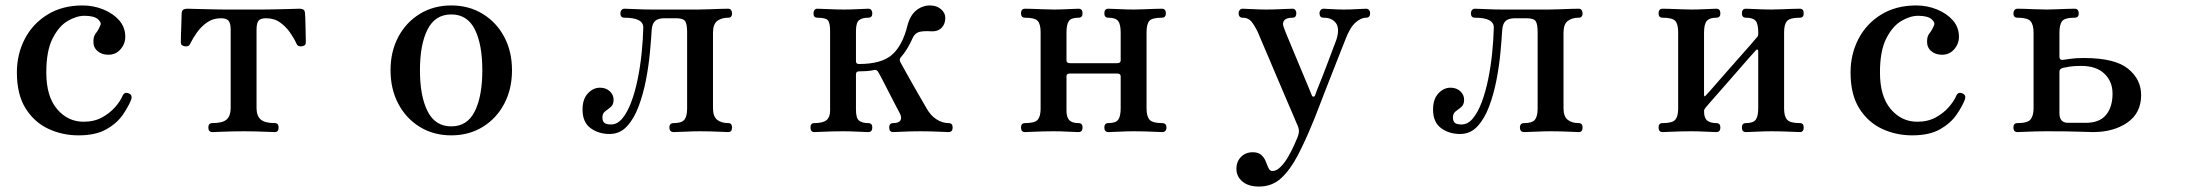

<svg xmlns="http://www.w3.org/2000/svg" viewBox="-20 -485 8030 705"><path d="M268 12Q209 12 157.5 -12Q106 -36 74 -87Q42 -138 42 -219Q42 -286 71 -342Q100 -398 154.5 -431.5Q209 -465 283 -465Q323 -465 359 -450.5Q395 -436 417.5 -410.5Q440 -385 440 -350Q440 -324 422.5 -304Q405 -284 378 -284Q353 -284 337.5 -298Q322 -312 323 -334Q323 -352 332 -363Q341 -374 348 -391Q354 -402 339.5 -414.5Q325 -427 290 -427Q261 -427 228.5 -408Q196 -389 173 -343.5Q150 -298 150 -219Q150 -131 189.5 -84.5Q229 -38 287 -38Q326 -38 355 -54Q384 -70 403 -92Q422 -114 430 -133Q437 -149 453 -142Q467 -136 462 -120Q452 -94 430.5 -63Q409 -32 370 -10Q331 12 268 12Z M760 0Q745 0 745 -17Q745 -33 760 -33Q798 -33 812.5 -46.5Q827 -60 827 -88V-376Q827 -399 819.5 -408.5Q812 -418 791 -418Q762 -418 740 -402.5Q718 -387 703 -365.5Q688 -344 678 -324Q674 -313 659 -315Q644 -317 644 -329Q644 -334 644.5 -356Q645 -378 646 -401.5Q647 -425 647 -434Q647 -445 652.5 -449Q658 -453 669 -453Q671 -453 687.5 -452.5Q704 -452 727 -451.5Q750 -451 772 -450.5Q794 -450 806 -450H943Q959 -450 981 -450.5Q1003 -451 1024.5 -451.5Q1046 -452 1061.5 -452.5Q1077 -453 1079 -453Q1090 -453 1095 -449Q1100 -445 1100 -434Q1101 -425 1101.5 -401.5Q1102 -378 1102.5 -356Q1103 -334 1103 -329Q1103 -317 1088.5 -315Q1074 -313 1069 -324Q1060 -344 1045 -365.5Q1030 -387 1008.5 -402.5Q987 -418 957 -418Q936 -418 929 -408.5Q922 -399 922 -376V-88Q922 -60 937 -46.5Q952 -33 989 -33Q1003 -33 1003 -17Q1003 0 989 0Q982 0 960.5 -1Q939 -2 915.5 -2.5Q892 -3 875 -3Q858 -3 833.5 -2.5Q809 -2 788 -1Q767 0 760 0Z M1637 12Q1572 12 1521.5 -19Q1471 -50 1442.5 -104Q1414 -158 1414 -227Q1414 -296 1442.5 -349.5Q1471 -403 1521.5 -434Q1572 -465 1637 -465Q1702 -465 1752.5 -434Q1803 -403 1831.5 -349.5Q1860 -296 1860 -227Q1860 -158 1831.5 -104Q1803 -50 1752.5 -19Q1702 12 1637 12ZM1637 -21Q1696 -21 1723.5 -76.5Q1751 -132 1751 -227Q1751 -322 1723.5 -377Q1696 -432 1637 -432Q1578 -432 1550 -377Q1522 -322 1522 -227Q1522 -132 1550 -76.5Q1578 -21 1637 -21Z M2218 7Q2178 7 2148.5 -14.5Q2119 -36 2119 -83Q2119 -121 2138.5 -142Q2158 -163 2183 -163Q2205 -163 2219 -150Q2233 -137 2233 -119Q2233 -101 2223 -92.5Q2213 -84 2202.5 -76.5Q2192 -69 2192 -54Q2192 -41 2198.5 -34.5Q2205 -28 2224 -28Q2247 -28 2265.5 -50.5Q2284 -73 2298 -110.5Q2312 -148 2321.5 -194.5Q2331 -241 2336 -290Q2341 -339 2342 -382Q2344 -420 2273 -420Q2258 -420 2258 -436Q2258 -443 2262 -448Q2266 -453 2273 -453Q2284 -453 2314.5 -451.5Q2345 -450 2374 -450H2545Q2562 -450 2584.5 -451Q2607 -452 2627 -452.5Q2647 -453 2654 -453Q2661 -453 2664.5 -448Q2668 -443 2668 -436Q2668 -420 2654 -420Q2629 -420 2613.5 -408Q2598 -396 2598 -365V-88Q2598 -57 2613.5 -45Q2629 -33 2654 -33Q2668 -33 2668 -17Q2668 0 2654 0Q2647 0 2628.5 -1Q2610 -2 2589 -2.5Q2568 -3 2551 -3Q2526 -3 2495.5 -1.5Q2465 0 2454 0Q2438 0 2438 -17Q2438 -33 2454 -33Q2483 -33 2493 -45.5Q2503 -58 2503 -86V-367Q2503 -396 2496 -407Q2489 -418 2462 -418H2420Q2397 -418 2386 -408.5Q2375 -399 2373 -376Q2371 -342 2366.5 -293Q2362 -244 2352 -192Q2342 -140 2325 -94.5Q2308 -49 2282 -21Q2256 7 2218 7Z M2970 0Q2956 0 2956 -17Q2956 -33 2970 -33Q3002 -33 3015 -44Q3028 -55 3028 -79V-373Q3028 -398 3021 -409Q3014 -420 2981 -420Q2967 -420 2967 -436Q2967 -443 2970.5 -448Q2974 -453 2981 -453Q2992 -453 3023 -451.5Q3054 -450 3079 -450Q3105 -450 3131.5 -451.5Q3158 -453 3168 -453Q3176 -453 3179.5 -448Q3183 -443 3183 -436Q3183 -420 3168 -420Q3146 -420 3134.5 -411Q3123 -402 3123 -371V-260Q3123 -250 3134 -250Q3217 -250 3255.5 -284Q3294 -318 3312 -391Q3322 -429 3344.5 -447Q3367 -465 3395 -465Q3419 -465 3435 -451.5Q3451 -438 3451 -419Q3451 -397 3437.5 -383Q3424 -369 3401 -370Q3370 -372 3354.5 -367.5Q3339 -363 3331 -345Q3312 -302 3288 -275Q3280 -267 3287 -255Q3291 -248 3304.5 -223.5Q3318 -199 3334.5 -170Q3351 -141 3365 -117Q3379 -93 3383 -86Q3397 -61 3418.5 -47Q3440 -33 3463 -33Q3478 -33 3478 -17Q3478 0 3463 0Q3456 0 3437.5 -1Q3419 -2 3397.5 -2.5Q3376 -3 3359 -3Q3343 -3 3322.5 -2.5Q3302 -2 3284.5 -1Q3267 0 3260 0Q3245 0 3245 -17Q3245 -33 3260 -33Q3280 -33 3286 -42.5Q3292 -52 3285 -67Q3282 -72 3271 -93.5Q3260 -115 3246 -142Q3232 -169 3220.5 -191.5Q3209 -214 3205 -220Q3200 -230 3190 -228Q3177 -225 3163 -224Q3149 -223 3134 -223Q3123 -223 3123 -212V-82Q3123 -51 3134.5 -42Q3146 -33 3168 -33Q3183 -33 3183 -17Q3183 0 3168 0Q3158 0 3129.5 -1.5Q3101 -3 3076 -3Q3059 -3 3037 -2.5Q3015 -2 2996 -1Q2977 0 2970 0Z M3744 0Q3729 0 3729 -17Q3729 -33 3744 -33Q3780 -33 3790.5 -45.5Q3801 -58 3801 -86V-367Q3801 -396 3790.5 -408Q3780 -420 3744 -420Q3729 -420 3729 -436Q3729 -453 3744 -453Q3751 -453 3769.5 -452.5Q3788 -452 3810 -451Q3832 -450 3849 -450Q3874 -450 3902 -451.5Q3930 -453 3940 -453Q3955 -453 3955 -436Q3955 -420 3940 -420Q3914 -420 3905 -408Q3896 -396 3896 -365V-263Q3896 -253 3909 -253H4082Q4095 -253 4095 -263V-365Q4095 -396 4085.5 -408Q4076 -420 4050 -420Q4035 -420 4035 -436Q4035 -453 4050 -453Q4061 -453 4089.5 -451.5Q4118 -450 4143 -450Q4160 -450 4181 -451Q4202 -452 4220.5 -452.5Q4239 -453 4246 -453Q4261 -453 4261 -436Q4261 -420 4246 -420Q4210 -420 4200 -408Q4190 -396 4190 -367V-86Q4190 -58 4201 -45.5Q4212 -33 4247 -33Q4263 -33 4263 -17Q4263 0 4247 0Q4241 0 4222 -1Q4203 -2 4181.5 -2.5Q4160 -3 4143 -3Q4118 -3 4089.5 -1.5Q4061 0 4050 0Q4035 0 4035 -17Q4035 -33 4050 -33Q4076 -33 4085.5 -45Q4095 -57 4095 -88V-205Q4095 -215 4082 -215H3909Q3896 -215 3896 -205V-79Q3896 -54 3906.5 -43.5Q3917 -33 3940 -33Q3955 -33 3955 -17Q3955 0 3940 0Q3930 0 3902 -1.5Q3874 -3 3849 -3Q3832 -3 3810 -2.5Q3788 -2 3769.5 -1Q3751 0 3744 0Z M4603 200Q4564 200 4542 181.5Q4520 163 4520 135Q4520 108 4537 91Q4554 74 4580 74Q4601 74 4612 84.5Q4623 95 4628 108.5Q4633 122 4638 132.5Q4643 143 4652 143Q4667 143 4682 128Q4697 113 4709.5 91.5Q4722 70 4731 50Q4740 30 4744 20Q4750 5 4749.5 -5.5Q4749 -16 4742 -30Q4739 -37 4728.5 -62Q4718 -87 4702.5 -122.5Q4687 -158 4670.5 -197.5Q4654 -237 4638.5 -273Q4623 -309 4612.5 -334Q4602 -359 4599 -366Q4586 -393 4574.5 -406.5Q4563 -420 4543 -420Q4528 -420 4528 -437Q4528 -443 4532 -448Q4536 -453 4543 -453Q4554 -453 4579.5 -451.5Q4605 -450 4630 -450Q4655 -450 4685.5 -451.5Q4716 -453 4726 -453Q4733 -453 4736.5 -448Q4740 -443 4740 -437Q4740 -420 4726 -420Q4703 -420 4695.5 -410Q4688 -400 4693 -387Q4695 -380 4706 -353.5Q4717 -327 4731.5 -292Q4746 -257 4760.5 -222.5Q4775 -188 4785 -164Q4795 -140 4796 -137Q4798 -130 4802.5 -130Q4807 -130 4809 -135Q4811 -142 4819 -162Q4827 -182 4837.5 -208.5Q4848 -235 4858 -262Q4868 -289 4876 -310Q4884 -331 4887 -339Q4900 -380 4885.5 -400Q4871 -420 4840 -420Q4825 -420 4825 -437Q4825 -443 4829 -448Q4833 -453 4840 -453Q4850 -453 4870 -451.5Q4890 -450 4915 -450Q4940 -450 4962.5 -451.5Q4985 -453 4996 -453Q5003 -453 5007 -448Q5011 -443 5011 -437Q5011 -420 4996 -420Q4977 -420 4956.5 -401.5Q4936 -383 4919 -337Q4916 -330 4904.5 -300.5Q4893 -271 4877 -230.5Q4861 -190 4845 -149Q4829 -108 4817 -76.5Q4805 -45 4800 -34Q4773 32 4745.5 85Q4718 138 4684.5 169Q4651 200 4603 200Z M5341 7Q5301 7 5271.5 -14.5Q5242 -36 5242 -83Q5242 -121 5261.5 -142Q5281 -163 5306 -163Q5328 -163 5342 -150Q5356 -137 5356 -119Q5356 -101 5346 -92.5Q5336 -84 5325.5 -76.5Q5315 -69 5315 -54Q5315 -41 5321.5 -34.5Q5328 -28 5347 -28Q5370 -28 5388.5 -50.5Q5407 -73 5421 -110.5Q5435 -148 5444.5 -194.5Q5454 -241 5459 -290Q5464 -339 5465 -382Q5467 -420 5396 -420Q5381 -420 5381 -436Q5381 -443 5385 -448Q5389 -453 5396 -453Q5407 -453 5437.5 -451.5Q5468 -450 5497 -450H5668Q5685 -450 5707.5 -451Q5730 -452 5750 -452.5Q5770 -453 5777 -453Q5784 -453 5787.5 -448Q5791 -443 5791 -436Q5791 -420 5777 -420Q5752 -420 5736.5 -408Q5721 -396 5721 -365V-88Q5721 -57 5736.5 -45Q5752 -33 5777 -33Q5791 -33 5791 -17Q5791 0 5777 0Q5770 0 5751.5 -1Q5733 -2 5712 -2.5Q5691 -3 5674 -3Q5649 -3 5618.5 -1.5Q5588 0 5577 0Q5561 0 5561 -17Q5561 -33 5577 -33Q5606 -33 5616 -45.5Q5626 -58 5626 -86V-367Q5626 -396 5619 -407Q5612 -418 5585 -418H5543Q5520 -418 5509 -408.5Q5498 -399 5496 -376Q5494 -342 5489.5 -293Q5485 -244 5475 -192Q5465 -140 5448 -94.5Q5431 -49 5405 -21Q5379 7 5341 7Z M6085 0Q6070 0 6070 -17Q6070 -33 6085 -33Q6121 -33 6131.5 -45.5Q6142 -58 6142 -86V-367Q6142 -396 6131.5 -408Q6121 -420 6085 -420Q6070 -420 6070 -436Q6070 -453 6085 -453Q6092 -453 6110.5 -452.5Q6129 -452 6151 -451Q6173 -450 6190 -450Q6215 -450 6243.5 -451.5Q6272 -453 6282 -453Q6297 -453 6297 -436Q6297 -420 6282 -420Q6257 -420 6247 -408Q6237 -396 6237 -365V-138Q6237 -126 6245 -136Q6248 -139 6266.5 -160Q6285 -181 6311 -211Q6337 -241 6363.5 -270.5Q6390 -300 6409 -322Q6428 -344 6432 -349Q6436 -353 6436 -359V-366Q6436 -397 6426.5 -408.5Q6417 -420 6391 -420Q6376 -420 6376 -436Q6376 -453 6391 -453Q6402 -453 6430.5 -451.5Q6459 -450 6484 -450Q6501 -450 6522.5 -451Q6544 -452 6563 -452.5Q6582 -453 6589 -453Q6603 -453 6603 -436Q6603 -420 6589 -420Q6553 -420 6542 -408Q6531 -396 6531 -367V-86Q6531 -58 6542 -45.5Q6553 -33 6589 -33Q6603 -33 6603 -17Q6603 0 6589 0Q6582 0 6563 -1Q6544 -2 6522.5 -2.5Q6501 -3 6484 -3Q6459 -3 6430.5 -1.5Q6402 0 6391 0Q6376 0 6376 -17Q6376 -33 6391 -33Q6417 -33 6426.5 -45Q6436 -57 6436 -88V-297Q6436 -302 6433 -303Q6430 -304 6427 -300Q6423 -296 6404 -274.5Q6385 -253 6359.5 -223.5Q6334 -194 6308 -164.5Q6282 -135 6263.5 -114Q6245 -93 6242 -89Q6237 -83 6237 -77Q6237 -52 6248.5 -42.5Q6260 -33 6282 -33Q6297 -33 6297 -17Q6297 0 6282 0Q6272 0 6243.5 -1.5Q6215 -3 6190 -3Q6173 -3 6151 -2.5Q6129 -2 6110.5 -1Q6092 0 6085 0Z M7001 12Q6942 12 6890.5 -12Q6839 -36 6807 -87Q6775 -138 6775 -219Q6775 -286 6804 -342Q6833 -398 6887.5 -431.5Q6942 -465 7016 -465Q7056 -465 7092 -450.5Q7128 -436 7150.5 -410.5Q7173 -385 7173 -350Q7173 -324 7155.5 -304Q7138 -284 7111 -284Q7086 -284 7070.5 -298Q7055 -312 7056 -334Q7056 -352 7065 -363Q7074 -374 7081 -391Q7087 -402 7072.5 -414.5Q7058 -427 7023 -427Q6994 -427 6961.5 -408Q6929 -389 6906 -343.5Q6883 -298 6883 -219Q6883 -131 6922.5 -84.5Q6962 -38 7020 -38Q7059 -38 7088 -54Q7117 -70 7136 -92Q7155 -114 7163 -133Q7170 -149 7186 -142Q7200 -136 7195 -120Q7185 -94 7163.5 -63Q7142 -32 7103 -10Q7064 12 7001 12Z M7388 0Q7373 0 7373 -17Q7373 -33 7388 -33Q7425 -33 7436 -46.5Q7447 -60 7447 -88V-365Q7447 -394 7436 -407Q7425 -420 7388 -420Q7373 -420 7373 -436Q7373 -443 7377 -448Q7381 -453 7388 -453Q7395 -453 7414 -452.5Q7433 -452 7455.5 -451Q7478 -450 7494 -450Q7511 -450 7532.5 -451Q7554 -452 7572.5 -452.5Q7591 -453 7598 -453Q7606 -453 7609.5 -448Q7613 -443 7613 -436Q7613 -420 7598 -420Q7561 -420 7551.5 -407Q7542 -394 7542 -365V-276Q7542 -265 7553 -265Q7562 -266 7582 -269Q7602 -272 7632 -272Q7745 -272 7793.5 -233Q7842 -194 7842 -136Q7842 -70 7791.5 -35Q7741 0 7665 0Q7652 0 7613 -1.5Q7574 -3 7494 -3Q7478 -3 7455.5 -2.5Q7433 -2 7414 -1Q7395 0 7388 0ZM7574 -34H7639Q7689 -34 7713 -63Q7737 -92 7737 -141Q7737 -186 7707 -214.5Q7677 -243 7622 -243Q7596 -243 7580 -240.5Q7564 -238 7556 -236Q7542 -233 7542 -222V-69Q7542 -34 7574 -34Z"/></svg>

Font: Zen Old Mincho SemiBold
Style: Regular
Weight: 600
Version: Version 1.500